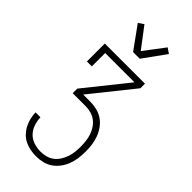

<svg xmlns="http://www.w3.org/2000/svg" viewBox="-299 -821 1099 1099"><g transform="rotate(45 250.0 -272.0)"><path d="M252 215Q228 215 204.5 210.5Q181 206 160 195.5Q139 185 122.5 168Q106 151 95 130Q84 109 78.5 85.5Q73 62 72 39H112Q113 67 122 94Q131 121 150.5 141Q170 161 197 169.5Q224 178 252 178Q274 178 295.5 172Q317 166 334 153Q351 140 363 121Q375 102 382 81.5Q389 61 391.5 39Q394 17 394 -5Q394 -27 391.5 -49Q389 -71 382 -92Q375 -113 362.5 -132Q350 -151 332.5 -164Q315 -177 293.5 -183Q272 -189 250 -189H145V-226L351 -483H114V-375H74V-520H399V-483L193 -226H250Q277 -226 304 -219.5Q331 -213 353.5 -197.5Q376 -182 392 -159.5Q408 -137 417.5 -111.5Q427 -86 430.5 -59Q434 -32 434 -5Q434 22 430.5 49Q427 76 417.5 101.5Q408 127 392 149Q376 171 354 186.5Q332 202 305.5 208.5Q279 215 252 215ZM223 -600 124 -737 156 -759 250 -635 344 -759 376 -737 277 -600Z"/></g></svg>

Font: Iosevka Curly Slab Extralight
Style: Regular
Weight: 200
Monospace: yes
Designer: Belleve Invis
Foundry: Belleve Invis
Version: Version 22.1.2; ttfautohint (v1.8.4)